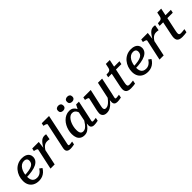

<svg xmlns="http://www.w3.org/2000/svg" viewBox="355 -2283 3806 3806"><g transform="rotate(-45 2257.5 -380.5)"><path d="M274 13Q203 13 151 -14Q99 -41 70.5 -91.5Q42 -142 42 -213Q42 -279 63 -339Q84 -399 124 -446.5Q164 -494 220 -521Q276 -548 345 -548Q405 -548 444.5 -530Q484 -512 504 -480.5Q524 -449 524 -409Q524 -361 499 -324Q474 -287 423.5 -262Q373 -237 298.5 -224.5Q224 -212 125 -210L131 -266Q211 -268 266 -277.5Q321 -287 354.5 -304.5Q388 -322 403 -348Q418 -374 418 -408Q418 -431 409 -447Q400 -463 381.5 -471.5Q363 -480 336 -480Q296 -480 263.5 -459Q231 -438 207.5 -400.5Q184 -363 171.5 -314Q159 -265 159 -209Q159 -157 174 -123.5Q189 -90 218 -74Q247 -58 289 -58Q326 -58 355 -72Q384 -86 406.5 -109.5Q429 -133 445 -160L498 -121Q475 -80 442 -50Q409 -20 367 -3.5Q325 13 274 13Z M602 0H719L798 -372L792 -376L811 -538H628L615 -479L626 -477Q649 -473 665 -467.5Q681 -462 689.5 -454.5Q698 -447 696 -436ZM1022 -542Q1018 -544 1005.5 -546Q993 -548 976 -548Q943 -548 915.5 -534Q888 -520 863 -492Q838 -464 812.5 -423.5Q787 -383 758 -329L773 -308Q795 -343 814.5 -366.5Q834 -390 853 -404Q872 -418 893 -424.5Q914 -431 938 -431Q957 -431 972 -429Q987 -427 1001 -424Z M1182 -656Q1184 -667 1175.5 -674Q1167 -681 1151 -687Q1135 -693 1112 -697L1102 -699L1115 -758H1319L1204 -210Q1196 -173 1190.5 -148Q1185 -123 1182.5 -109Q1180 -95 1180 -88Q1180 -77 1186 -72Q1192 -67 1205 -67Q1220 -67 1234 -69Q1248 -71 1261 -73Q1274 -75 1284 -76L1271 -10Q1256 -7 1238 -3.5Q1220 0 1200.5 2Q1181 4 1160 4Q1131 4 1109 -4.5Q1087 -13 1074.5 -30.5Q1062 -48 1062 -74Q1062 -88 1064.5 -104.5Q1067 -121 1073.5 -148Q1080 -175 1089 -219Z M1842 -364 1803 -334Q1795 -378 1780.5 -410Q1766 -442 1742.5 -459.5Q1719 -477 1683 -477Q1650 -477 1623 -459Q1596 -441 1574 -410.5Q1552 -380 1536.5 -341Q1521 -302 1513 -260.5Q1505 -219 1505 -180Q1505 -142 1513 -115Q1521 -88 1538.5 -74.5Q1556 -61 1585 -61Q1619 -61 1647.5 -80Q1676 -99 1705 -136.5Q1734 -174 1768 -229L1787 -198Q1753 -134 1717.5 -86.5Q1682 -39 1641.5 -13.5Q1601 12 1550 12Q1495 12 1457.5 -12Q1420 -36 1401.5 -80Q1383 -124 1383 -185Q1383 -237 1396 -289Q1409 -341 1434 -387.5Q1459 -434 1494.5 -470Q1530 -506 1574.5 -527Q1619 -548 1671 -548Q1725 -548 1759.5 -524Q1794 -500 1814 -458.5Q1834 -417 1842 -364ZM1939 -540 1869 -210Q1861 -173 1855 -148Q1849 -123 1846 -109Q1843 -95 1843 -88Q1843 -77 1849 -72Q1855 -67 1867 -67Q1890 -67 1911.5 -71Q1933 -75 1948 -76L1935 -10Q1920 -7 1902.5 -3.5Q1885 0 1866 2Q1847 4 1825 4Q1799 4 1779.5 -5Q1760 -14 1750 -31Q1740 -48 1740 -74Q1740 -84 1741.5 -105.5Q1743 -127 1746 -157L1738 -148L1792 -412L1799 -420L1860 -540ZM1591 -633Q1625 -633 1646 -651Q1667 -669 1667 -704Q1667 -739 1646.5 -756.5Q1626 -774 1592 -774Q1558 -774 1537 -756Q1516 -738 1516 -703Q1516 -669 1536.5 -651Q1557 -633 1591 -633ZM1843 -633Q1877 -633 1898 -651Q1919 -669 1919 -704Q1919 -739 1898.5 -756.5Q1878 -774 1844 -774Q1810 -774 1789 -756Q1768 -738 1768 -703Q1768 -669 1788.5 -651Q1809 -633 1843 -633Z M2190 -187Q2185 -162 2182 -146Q2179 -130 2179 -117Q2179 -103 2184 -91.5Q2189 -80 2200.5 -74Q2212 -68 2230 -68Q2261 -68 2292 -87Q2323 -106 2355.5 -142Q2388 -178 2424 -230L2436 -191Q2399 -131 2359.5 -85.5Q2320 -40 2274.5 -14.5Q2229 11 2174 11Q2118 11 2088 -17.5Q2058 -46 2058 -92Q2058 -112 2062.5 -135Q2067 -158 2072 -186L2128 -435Q2131 -447 2122.5 -454.5Q2114 -462 2098 -467.5Q2082 -473 2059 -477L2048 -479L2060 -538H2268ZM2518 -210Q2510 -173 2504 -148Q2498 -123 2495 -109Q2492 -95 2492 -88Q2492 -77 2498 -72Q2504 -67 2517 -67Q2539 -67 2560.5 -71Q2582 -75 2597 -76L2585 -10Q2570 -7 2552 -3.5Q2534 0 2515 2Q2496 4 2475 4Q2436 4 2413 -15.5Q2390 -35 2390 -74Q2390 -80 2390.5 -92Q2391 -104 2392.5 -120Q2394 -136 2396 -154L2387 -148L2470 -538H2587Z M2857 5Q2812 5 2781.5 -6.5Q2751 -18 2736 -42Q2721 -66 2721 -104Q2721 -120 2723.5 -139.5Q2726 -159 2730.5 -180.5Q2735 -202 2739 -222L2801 -522L2859 -538H3074L3060 -471H2691L2704 -533H2714Q2745 -533 2767.5 -537.5Q2790 -542 2804.5 -556Q2819 -570 2825 -597L2845 -691H2955L2850 -196Q2847 -181 2844 -165.5Q2841 -150 2839.5 -137Q2838 -124 2838 -114Q2838 -88 2850.5 -78.5Q2863 -69 2888 -69Q2902 -69 2922 -70.5Q2942 -72 2961.5 -74.5Q2981 -77 2993 -78L2978 -6Q2956 -2 2925 1.5Q2894 5 2857 5Z M3330 13Q3259 13 3207 -14Q3155 -41 3126.5 -91.5Q3098 -142 3098 -213Q3098 -279 3119 -339Q3140 -399 3180 -446.5Q3220 -494 3276 -521Q3332 -548 3401 -548Q3461 -548 3500.5 -530Q3540 -512 3560 -480.5Q3580 -449 3580 -409Q3580 -361 3555 -324Q3530 -287 3479.5 -262Q3429 -237 3354.5 -224.5Q3280 -212 3181 -210L3187 -266Q3267 -268 3322 -277.5Q3377 -287 3410.5 -304.5Q3444 -322 3459 -348Q3474 -374 3474 -408Q3474 -431 3465 -447Q3456 -463 3437.5 -471.5Q3419 -480 3392 -480Q3352 -480 3319.5 -459Q3287 -438 3263.5 -400.5Q3240 -363 3227.5 -314Q3215 -265 3215 -209Q3215 -157 3230 -123.5Q3245 -90 3274 -74Q3303 -58 3345 -58Q3382 -58 3411 -72Q3440 -86 3462.5 -109.5Q3485 -133 3501 -160L3554 -121Q3531 -80 3498 -50Q3465 -20 3423 -3.5Q3381 13 3330 13Z M3658 0H3775L3854 -372L3848 -376L3867 -538H3684L3671 -479L3682 -477Q3705 -473 3721 -467.5Q3737 -462 3745.5 -454.5Q3754 -447 3752 -436ZM4078 -542Q4074 -544 4061.5 -546Q4049 -548 4032 -548Q3999 -548 3971.5 -534Q3944 -520 3919 -492Q3894 -464 3868.5 -423.5Q3843 -383 3814 -329L3829 -308Q3851 -343 3870.5 -366.5Q3890 -390 3909 -404Q3928 -418 3949 -424.5Q3970 -431 3994 -431Q4013 -431 4028 -429Q4043 -427 4057 -424Z M4298 5Q4253 5 4222.5 -6.5Q4192 -18 4177 -42Q4162 -66 4162 -104Q4162 -120 4164.5 -139.5Q4167 -159 4171.5 -180.5Q4176 -202 4180 -222L4242 -522L4300 -538H4515L4501 -471H4132L4145 -533H4155Q4186 -533 4208.5 -537.5Q4231 -542 4245.5 -556Q4260 -570 4266 -597L4286 -691H4396L4291 -196Q4288 -181 4285 -165.5Q4282 -150 4280.5 -137Q4279 -124 4279 -114Q4279 -88 4291.5 -78.5Q4304 -69 4329 -69Q4343 -69 4363 -70.5Q4383 -72 4402.5 -74.5Q4422 -77 4434 -78L4419 -6Q4397 -2 4366 1.5Q4335 5 4298 5Z"/></g></svg>

Font: Roboto Serif 20pt Medium
Style: Italic
Weight: 500
Italic angle: -10°
Version: Version 1.008